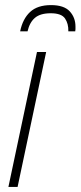

<svg xmlns="http://www.w3.org/2000/svg" viewBox="-20 -733 316 753"><path d="M13 0 125 -529H161L49 0ZM59 -610Q69 -659 98 -686Q127 -713 180 -713Q231 -713 253.5 -688.5Q276 -664 276 -629Q276 -623 276 -618.5Q276 -614 275 -610H248Q249 -640 235 -660.5Q221 -681 179 -681Q138 -681 117 -663Q96 -645 88 -610Z"/></svg>

Font: Noto Sans Condensed ExtraLight
Style: Italic
Weight: 200
Width: 3
Italic angle: -12°
Designer: Monotype Design Team
Foundry: Monotype Imaging Inc.
Version: Version 2.013; ttfautohint (v1.8.4.7-5d5b)